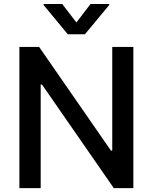

<svg xmlns="http://www.w3.org/2000/svg" viewBox="-20 -969 787 989"><path d="M666.9 -727.3H558.2V-193.2H551.5L181.5 -727.3H79.9V0H189.6V-533.4H196.4L566.1 0H666.9ZM204.5 -943.2 329.2 -792.6H417.6L542.6 -943.2V-948.5H446.4L373.6 -853.3L300.4 -948.5H204.5Z"/></svg>

Font: Magic Ui Pro Medium
Style: Regular
Weight: 500
Designer: Stefan Endress, Andreas Faust
Version: Version 1.000;FEAKit 1.0